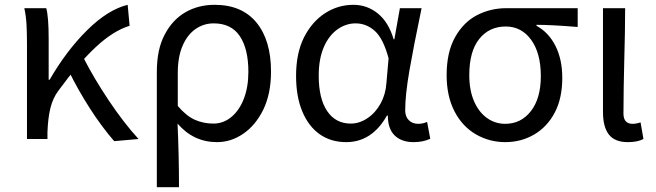

<svg xmlns="http://www.w3.org/2000/svg" viewBox="-20 -577 2723 797"><path d="M81 -543H172Q182 -507 182 -416V-246H186Q256 -367 342 -452Q428 -537 510 -557L518 -470Q450 -449 378 -382Q306 -315 222 -200Q199 -169 189 -127.5Q179 -86 177 -28V0H92V-394Q92 -441 90 -476Q88 -511 81 -543ZM266 -281 326 -338Q370 -252 431.5 -160Q493 -68 555 0L454 9Q402 -51 353.5 -126.5Q305 -202 266 -281Z M664 -434Q696 -495 749.5 -526Q803 -557 871 -557Q984 -557 1044.5 -483.5Q1105 -410 1105 -280Q1105 -188 1073 -122Q1041 -57 990 -22Q939 13 881 13Q783 13 717 -64Q723 68 723 200H631V-278Q631 -373 664 -434ZM1011 -279Q1011 -374 975.5 -427Q940 -480 867 -480Q825 -480 791 -456Q757 -432 737.5 -386Q718 -340 718 -275V-137Q754 -95 789.5 -79.5Q825 -64 866 -64Q907 -64 940 -91Q973 -118 992 -166.5Q1011 -215 1011 -279Z M1209 -262Q1209 -356 1242 -422Q1275 -487 1329 -522Q1383 -557 1447 -557Q1504 -557 1548.5 -521Q1593 -485 1614 -414H1617L1640 -543H1730L1726 -523Q1697 -385 1679.5 -284Q1662 -183 1662 -119Q1662 -93 1677 -78Q1692 -63 1716 -63Q1735 -63 1753 -71L1766 -1Q1736 13 1697 13Q1647 13 1618.5 -14.5Q1590 -42 1590 -97H1586Q1524 13 1417 13Q1354 13 1307.5 -19.5Q1261 -52 1235 -114Q1209 -176 1209 -262ZM1584 -232 1593 -335Q1571 -417 1536 -448.5Q1501 -480 1456 -480Q1417 -480 1382 -456Q1345 -430 1324 -381Q1303 -332 1303 -263Q1303 -168 1338 -116Q1373 -64 1436 -64Q1472 -64 1505.5 -86.5Q1539 -109 1560 -147.5Q1581 -186 1584 -232Z M1956 -19Q1899 -52 1866.5 -115Q1834 -178 1834 -265Q1834 -361 1869.5 -423.5Q1905 -486 1961 -514.5Q2017 -543 2081 -543H2378V-465Q2268 -474 2207 -474V-470Q2258 -442 2286 -386Q2314 -330 2314 -254Q2314 -169 2283 -110Q2252 -51 2198 -19Q2144 13 2077 13Q2012 13 1956 -19ZM2225 -261Q2225 -356 2185 -411.5Q2145 -467 2079 -467Q2011 -467 1969.5 -415.5Q1928 -364 1928 -265Q1928 -203 1947.5 -157.5Q1967 -112 2001 -87.5Q2035 -63 2077 -63Q2143 -63 2184 -116Q2225 -169 2225 -261Z M2483 -112V-543H2575Q2575 -457 2571 -309Q2570 -275 2569 -213.5Q2568 -152 2568 -106Q2568 -63 2606 -63Q2621 -63 2639 -69L2651 0Q2627 13 2586 13Q2532 13 2507.5 -18.5Q2483 -50 2483 -112Z"/></svg>

Font: Merged Yaku Han JP
Style: Regular
Weight: 400
Designer: Ryoko NISHIZUKA 西塚涼子 (kana, bopomofo & ideographs); Paul D. Hunt (Latin, Greek & Cyrillic); Sandoll Communications 산돌커뮤니
Foundry: Adobe
Version: Version 2.004